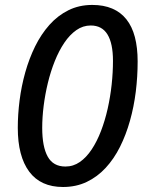

<svg xmlns="http://www.w3.org/2000/svg" viewBox="-20 -745 591 775"><path d="M234.4 9.8Q144 9.8 97.9 -52.2Q51.8 -114.3 51.8 -229Q51.8 -282.7 59.1 -340.1Q66.4 -397.5 82 -453.1Q97.7 -508.8 121.8 -557.9Q146 -606.9 179.4 -644.5Q212.9 -682.1 256.1 -703.6Q299.3 -725.1 352.5 -725.1Q398.4 -725.1 432.9 -710.4Q467.3 -695.8 490.2 -667Q513.2 -638.2 524.4 -595.5Q535.6 -552.7 535.6 -497.1Q535.6 -436 528.1 -375Q520.5 -314 504.6 -257.6Q488.8 -201.2 464.4 -152.3Q439.9 -103.5 406.5 -67.4Q373 -31.2 330.1 -10.7Q287.1 9.8 234.4 9.8ZM244.1 -72.8Q275.9 -72.8 302.2 -91.1Q328.6 -109.4 350.1 -141.8Q371.6 -174.3 387.7 -216.3Q403.8 -258.3 414.6 -306.2Q425.3 -354 430.7 -403.6Q436 -453.1 436 -499.5Q436 -569.8 413.8 -606Q391.6 -642.1 346.2 -642.1Q314.9 -642.1 288.3 -623.5Q261.7 -605 239.7 -572.5Q217.8 -540 201.2 -498.5Q184.6 -457 173.3 -410.6Q162.1 -364.3 156.2 -317.6Q150.4 -271 150.4 -229Q150.4 -152.8 172.6 -112.8Q194.8 -72.8 244.1 -72.8Z"/></svg>

Font: Open Sans Medium
Style: Italic
Weight: 500
Italic angle: -12°
Designer: Monotype Design Team
Foundry: Monotype Imaging Inc.
Version: Version 3.000